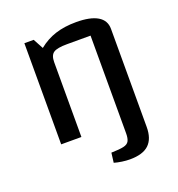

<svg xmlns="http://www.w3.org/2000/svg" viewBox="-125 -613 827 892"><g transform="rotate(-20 288.0 -167.5)"><path d="M367 175Q349 175 328 172Q307 169 290 164L296 116Q337 115 357 110.5Q377 106 384 93Q391 80 391 55V-30H491V60Q491 118 461 146.5Q431 175 367 175ZM90 0V-500H136L163 -450Q201 -481 246 -495.5Q291 -510 349 -510Q419 -510 455 -488.5Q491 -467 491 -425V0H391V-428H275Q226 -428 208 -416Q190 -404 190 -370V0Z"/></g></svg>

Font: Changa
Style: Regular
Weight: 400
Designer: Eduardo Rodriguez Tunni
Foundry: Eduardo Rodriguez Tunni
Version: Version 3.003